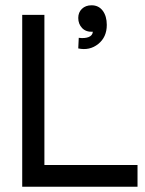

<svg xmlns="http://www.w3.org/2000/svg" viewBox="-20 -706 548 726"><path d="M64 0V-649.9H147.9V-82H500V0ZM277.8 -563Q299.8 -560.1 314.7 -565.7Q329.6 -571.3 331.1 -585.9Q305.2 -584.5 290.5 -599.9Q275.9 -615.2 275.9 -638.2Q275.9 -659.2 289.8 -672.6Q303.7 -686 326.2 -686Q353 -686 368.4 -665.5Q383.8 -645 383.8 -611.8Q383.8 -565.4 351.3 -539.6Q318.8 -513.7 275.9 -522.9Z"/></svg>

Font: Apfel Grotezk
Style: Regular
Weight: 400
Designer: Luigi Gorlero
Foundry: © 2023, Luigi Gorlero & Collletttivo
Version: Version 2.000;Glyphs 3.2 (3217)